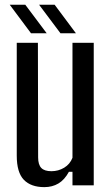

<svg xmlns="http://www.w3.org/2000/svg" viewBox="-20 -780 469 808"><path d="M166.5 7.5Q110 7.5 80.2 -23.5Q50.5 -54.5 50.5 -125V-600H139.5L140.5 -117.5Q140.5 -87 153.8 -73.2Q167 -59.5 196.5 -59.5Q225.5 -59.5 250 -74.2Q274.5 -89 285 -116V-600H374.5V0H285V-57H270Q251.5 -23 225.8 -7.8Q200 7.5 166.5 7.5ZM234.5 -640 144.5 -760H210L299.5 -640ZM110.5 -640 21 -760H86.5L176.5 -640Z"/></svg>

Font: Big Shoulders Text Thin Medium
Style: Regular
Weight: 500
Version: Version 2.002